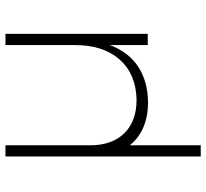

<svg xmlns="http://www.w3.org/2000/svg" viewBox="-46 -515 755 703"><g transform="rotate(-90 331.5 -163.5)"><path d="M559 -521V0H518V-139Q493 -71 439.5 -35.5Q386 0 309 1Q257 1 217 -16Q177 -33 151 -66V194H110V-521H151V-211Q151 -131 195 -86Q239 -41 318 -41Q412 -43 465 -103Q518 -163 518 -266V-521Z"/></g></svg>

Font: Montserrat arm2 ExtraLight
Style: Regular
Weight: 275
Designer: Julieta Ulanovsky
Foundry: Julieta Ulanovsky
Version: Version 6.000